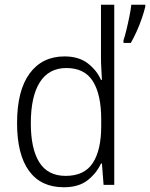

<svg xmlns="http://www.w3.org/2000/svg" viewBox="-20 -873 633 810"><path d="M249 -83Q153 -83 102.5 -152Q52 -221 52 -354Q52 -491 105 -563Q158 -635 252 -635Q312 -635 350 -606Q388 -577 406 -536H410Q409 -559 407.5 -583.5Q406 -608 406 -628V-853H462V-93H417L410 -183H406Q387 -142 349.5 -112.5Q312 -83 249 -83ZM257 -131Q336 -131 371.5 -185.5Q407 -240 407 -341V-369Q407 -474 372 -530Q337 -586 260 -586Q186 -586 148 -526Q110 -466 110 -353Q110 -245 146 -188Q182 -131 257 -131ZM593 -845Q588 -824 578.5 -796Q569 -768 556.5 -740.5Q544 -713 532 -692H501V-703Q506 -717 513 -745.5Q520 -774 526 -804Q532 -834 534 -853H593Z"/></svg>

Font: Noto Sans Telugu UI SemiCondensed Light
Style: Regular
Weight: 300
Width: 4
Designer: Jelle Bosma - Monotype Design Team
Foundry: Monotype Imaging Inc.
Version: Version 2.005; ttfautohint (v1.8.4.7-5d5b)